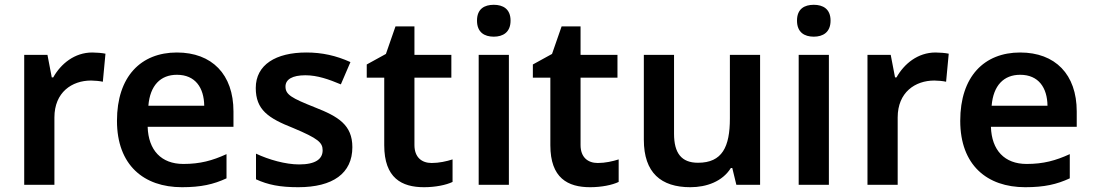

<svg xmlns="http://www.w3.org/2000/svg" viewBox="-20 -837 4558 801"><path d="M365 -618C291 -618 234 -571 202 -514H196L178 -608H81V-66H207V-347C207 -452 280 -501 360 -501C374 -501 396 -499 409 -496L420 -613C406 -616 382 -618 365 -618Z M718 -618C568 -618 468 -518 468 -333C468 -148 580 -56 739 -56C819 -56 871 -68 925 -93V-194C866 -167 815 -153 745 -153C653 -153 599 -210 596 -308H954V-372C954 -527 864 -618 718 -618ZM718 -525C795 -525 831 -471 832 -396H599C606 -481 650 -525 718 -525Z M1450 -223C1450 -316 1391 -351 1294 -389C1196 -428 1171 -442 1171 -476C1171 -506 1200 -523 1254 -523C1304 -523 1352 -506 1402 -485L1442 -578C1382 -605 1324 -618 1258 -618C1131 -618 1047 -567 1047 -470C1047 -379 1099 -344 1203 -303C1308 -259 1326 -242 1326 -210C1326 -174 1297 -151 1228 -151C1171 -151 1101 -171 1048 -196V-89C1098 -66 1148 -56 1224 -56C1369 -56 1450 -114 1450 -223Z M1781 -157C1739 -157 1709 -181 1709 -232V-513H1863V-608H1709V-727H1630L1590 -612L1510 -568V-513H1583V-231C1583 -94 1656 -56 1749 -56C1796 -56 1841 -65 1868 -78V-172C1843 -164 1812 -157 1781 -157Z M2040 -817C2001 -817 1970 -800 1970 -751C1970 -702 2001 -684 2040 -684C2078 -684 2110 -702 2110 -751C2110 -800 2078 -817 2040 -817ZM2103 -608H1977V-66H2103Z M2474 -157C2432 -157 2402 -181 2402 -232V-513H2556V-608H2402V-727H2323L2283 -612L2203 -568V-513H2276V-231C2276 -94 2349 -56 2442 -56C2489 -56 2534 -65 2561 -78V-172C2536 -164 2505 -157 2474 -157Z M3151 -608H3025V-343C3025 -224 2993 -158 2892 -158C2823 -158 2792 -198 2792 -279V-608H2666V-254C2666 -116 2738 -56 2860 -56C2928 -56 2994 -80 3029 -136H3035L3052 -66H3151Z M3375 -817C3336 -817 3305 -800 3305 -751C3305 -702 3336 -684 3375 -684C3413 -684 3445 -702 3445 -751C3445 -800 3413 -817 3375 -817ZM3438 -608H3312V-66H3438Z M3883 -618C3809 -618 3752 -571 3720 -514H3714L3696 -608H3599V-66H3725V-347C3725 -452 3798 -501 3878 -501C3892 -501 3914 -499 3927 -496L3938 -613C3924 -616 3900 -618 3883 -618Z M4236 -618C4086 -618 3986 -518 3986 -333C3986 -148 4098 -56 4257 -56C4337 -56 4389 -68 4443 -93V-194C4384 -167 4333 -153 4263 -153C4171 -153 4117 -210 4114 -308H4472V-372C4472 -527 4382 -618 4236 -618ZM4236 -525C4313 -525 4349 -471 4350 -396H4117C4124 -481 4168 -525 4236 -525Z"/></svg>

Font: Noto Sans Malayalam UI SemiBold
Style: Regular
Weight: 600
Designer: Jelle Bosma - Monotype Design Team
Foundry: Monotype Imaging Inc.
Version: Version 2.104